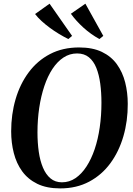

<svg xmlns="http://www.w3.org/2000/svg" viewBox="-20 -1009 721 1040"><path d="M306 11.5Q233 11.5 182.2 -13.2Q131.5 -38 100.2 -81Q69 -124 54.8 -179.8Q40.5 -235.5 40.5 -297.5Q40.5 -390 64.5 -472Q88.5 -554 135.5 -617.2Q182.5 -680.5 251 -716.2Q319.5 -752 408.5 -752Q481.5 -752 532 -727.8Q582.5 -703.5 613.2 -660.8Q644 -618 658 -562.8Q672 -507.5 672 -446.5Q672.5 -354 648.5 -271.2Q624.5 -188.5 578 -125Q531.5 -61.5 463 -25Q394.5 11.5 306 11.5ZM315.5 -21.5Q355.5 -21.5 388.8 -44Q422 -66.5 448.2 -106.8Q474.5 -147 492.8 -201Q511 -255 520.2 -319Q529.5 -383 529.5 -452Q529.5 -507.5 523 -556Q516.5 -604.5 501.8 -641.2Q487 -678 461.5 -698.8Q436 -719.5 397.5 -719.5Q357.5 -719.5 324 -697.5Q290.5 -675.5 264.2 -635.8Q238 -596 220 -542.2Q202 -488.5 192.5 -425Q183 -361.5 183 -292Q183 -236 190 -187Q197 -138 212.8 -100.8Q228.5 -63.5 253.8 -42.5Q279 -21.5 315.5 -21.5ZM539.5 -814.5 518.5 -797.5Q495 -810.5 473 -826.2Q451 -842 431.2 -860Q411.5 -878 394.5 -896.8Q377.5 -915.5 364 -934.5L442.5 -989ZM370.5 -814.5 350 -797.5Q325 -810 299.2 -825.5Q273.5 -841 249.5 -858.8Q225.5 -876.5 205 -895.2Q184.5 -914 170 -933L248.5 -989Z"/></svg>

Font: Merriweather 120pt SemiBold
Style: Italic
Weight: 600
Italic angle: -7.8°
Version: Version 2.101